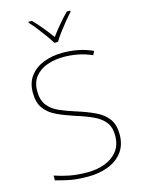

<svg xmlns="http://www.w3.org/2000/svg" viewBox="-139 -1027 822 1116"><g transform="rotate(-15 271.5 -469.5)"><path d="M489 -180Q489 -116 456.5 -73.5Q424 -31 369.5 -10.5Q315 10 250 10Q181 10 136.5 0.5Q92 -9 56 -19V-48Q96 -34 143.5 -24.5Q191 -15 252 -15Q309 -15 356.5 -32.5Q404 -50 433 -86.5Q462 -123 462 -181Q462 -231 438 -261.5Q414 -292 369.5 -312.5Q325 -333 263 -352Q205 -371 160 -392.5Q115 -414 89.5 -449.5Q64 -485 64 -544Q64 -604 94.5 -644Q125 -684 176.5 -704Q228 -724 291 -724Q338 -724 382.5 -715.5Q427 -707 471 -687L460 -664Q414 -684 371.5 -691.5Q329 -699 289 -699Q236 -699 191 -683Q146 -667 118.5 -633.5Q91 -600 91 -546Q91 -492 116 -460Q141 -428 183.5 -409.5Q226 -391 277 -375Q341 -355 388.5 -332.5Q436 -310 462.5 -274.5Q489 -239 489 -180ZM260 -792Q248 -813 228 -840.5Q208 -868 186.5 -895.5Q165 -923 146 -943V-949H167Q195 -921 222.5 -887Q250 -853 271 -824Q292 -853 320.5 -887Q349 -921 377 -949H398V-943Q380 -923 357.5 -895.5Q335 -868 314.5 -840.5Q294 -813 282 -792Z"/></g></svg>

Font: Noto Sans Myanmar Thin
Style: Regular
Weight: 100
Designer: Monotype Design Team
Foundry: Monotype Imaging Inc.
Version: Version 2.107; ttfautohint (v1.8.4.7-5d5b)